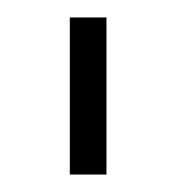

<svg xmlns="http://www.w3.org/2000/svg" viewBox="-20 -740 222 220"><path d="M102 -540H60V-720H102Z"/></svg>

Font: Manrope Variable Light
Style: Regular
Weight: 200
Designer: Mikhail Sharanda
Foundry: Mikhail Sharanda
Version: Version 4.505